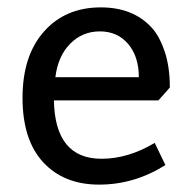

<svg xmlns="http://www.w3.org/2000/svg" viewBox="-20 -488 513 520"><path d="M255 -58Q327 -58 399 -101L428 -41Q344 12 248.5 12Q153 12 97 -48.5Q41 -109 41 -223Q41 -337 99 -402.5Q157 -468 253 -468Q340 -468 390 -414Q411 -392 425.5 -350Q440 -308 440 -251L409 -216H126Q129 -58 255 -58ZM130 -279H356Q356 -335 327 -369Q298 -403 250.5 -403Q203 -403 170 -369.5Q137 -336 130 -279Z"/></svg>

Font: Average Sans
Style: Regular
Weight: 400
Designer: Eduardo Rodriguez Tunni
Foundry: Eduardo Rodriguez Tunni
Version: Version 1.001